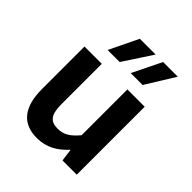

<svg xmlns="http://www.w3.org/2000/svg" viewBox="-202 -844 981 981"><g transform="rotate(45 288.0 -353.5)"><path d="M226 12C296 12 346 -19 391 -68L400 0H503V-491H378V-160C340 -115 311 -97 268 -97C216 -97 193 -122 193 -200V-491H68V-184C68 -61 116 12 226 12ZM251 -562 354 -719H240L164 -562ZM417 -562 514 -719H408L331 -562Z"/></g></svg>

Font: Falling Sky
Style: Med
Weight: 500
Designer: Paul D. Hunt
Foundry: Adobe Systems Incorporated
Version: Version 1.02